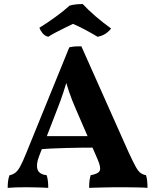

<svg xmlns="http://www.w3.org/2000/svg" viewBox="-20 -906 751 929"><path d="M373.7 -682 603.3 -166.8Q624 -122.5 636.5 -99.6Q649.1 -76.8 660.6 -68.8Q672.1 -60.8 686.6 -58.3Q690.6 -45.3 692.1 -30.3Q693.6 -15.3 693.6 3Q678.4 1.5 652.2 1Q626 0.5 599.6 0.2Q573.2 0 557.2 0Q545.2 0 525.2 0.2Q505.3 0.5 483.1 1Q460.9 1.5 441.6 2Q422.4 2.5 411.3 3Q411.3 -17.4 413 -31.8Q414.8 -46.1 418.8 -58.3Q455.6 -64.8 462.6 -80.2Q469.6 -95.5 452.2 -135.2L347.6 -376.7Q327.3 -422.8 314.2 -462Q301.1 -501.1 290.2 -542.8H311.9Q299.9 -500.1 286.8 -459.8Q273.6 -419.4 256.8 -377.2L168.9 -149.6Q153.7 -109.9 161.6 -86.1Q169.6 -62.3 205.9 -58.3Q209.9 -45.6 211.7 -30.4Q213.4 -15.3 213.4 3Q202.4 2 183.6 1.5Q164.7 1 144.3 0.5Q124 0 107 0Q82 0 56.8 0.7Q31.7 1.5 17.2 3Q17.2 -13.8 18.9 -28.7Q20.7 -43.6 25.7 -57.8Q42.7 -61.3 54.7 -70.8Q66.7 -80.2 78.4 -102Q90.2 -123.7 105.7 -162.1L315.3 -677Q330.6 -680.5 343.2 -681.3Q355.9 -682 373.7 -682ZM426.5 -247.2 441.8 -191.8Q374.8 -191.8 301.2 -190Q227.6 -188.2 160.3 -183.1L175.8 -247.2ZM213.5 -728Q196.6 -732 185.5 -745.8Q174.5 -759.7 170.9 -771.9Q207.5 -794.4 247 -822.9Q286.6 -851.3 316.6 -878.7Q331.4 -883.3 347.9 -884.8Q364.4 -886.4 380.3 -886.4Q406.4 -858.4 441 -828.4Q475.5 -798.5 517.6 -768.1Q506.9 -753.8 491.4 -743.4Q475.8 -733 452.3 -727.9Q426.4 -743.8 394.7 -760.7Q363 -777.6 333.4 -790.6Q318.4 -783.6 295.8 -772.4Q273.2 -761.3 250.8 -749.6Q228.5 -738 213.5 -728Z"/></svg>

Font: Vollkorn
Style: Regular
Weight: 400
Designer: Friedrich Althausen
Foundry: Friedrich Althausen
Version: Version 5.001